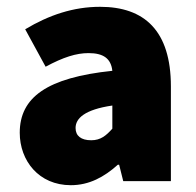

<svg xmlns="http://www.w3.org/2000/svg" viewBox="-20 -532 576 564"><path d="M188 12C242 12 286 -12 326 -48H330L342 0H482V-278C482 -442 404 -512 274 -512C196 -512 124 -488 54 -446L114 -336C166 -364 204 -376 240 -376C284 -376 306 -360 310 -324C118 -304 38 -246 38 -142C38 -60 94 12 188 12ZM248 -120C218 -120 202 -133 202 -156C202 -184 228 -210 310 -222V-154C292 -134 276 -120 248 -120Z"/></svg>

Font: Source Sans Pro Black
Style: Regular
Weight: 900
Designer: Paul D. Hunt
Foundry: Adobe Systems Incorporated
Version: Version 3.006;hotconv 1.0.111;makeotfexe 2.5.65597